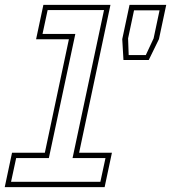

<svg xmlns="http://www.w3.org/2000/svg" viewBox="-54 -770 704 790"><path d="M-34.5 0 -4.5 -141.5H130.5L229.5 -608.5H94.5L124.5 -750H400.5L271.5 -141.5H406.5L376.5 0ZM-8.5 -22H359L380 -119.5H244.5L374 -728.5H142L121 -630.5H256L147 -119.5H12.5ZM454 -523 449 -609 479 -750H630L600 -609L558 -523ZM475.5 -543.5H546L578 -612L602.5 -727.5H497.5L473 -612Z"/></svg>

Font: Tourney Thin ExtraLight
Style: Italic
Weight: 250
Italic angle: -12°
Version: Version 1.015